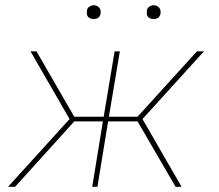

<svg xmlns="http://www.w3.org/2000/svg" viewBox="-20 -717 840 737"><path d="M677 0H654L508 -251H395L354 0H334L375 -251H265L38 0H11L247 -260L97 -520H120L265 -269H378L420 -520H440L398 -269H508L736 -520H763L527 -260ZM569 -644Q563 -644 557.5 -646Q552 -648 548 -652.5Q544 -657 543.5 -663.5Q543 -670 544 -676Q544 -681 546.5 -685Q549 -689 553 -691.5Q557 -694 561 -695.5Q565 -697 570 -697Q576 -697 581.5 -694.5Q587 -692 591 -687.5Q595 -683 596 -676.5Q597 -670 596 -664Q595 -659 592.5 -655Q590 -651 586.5 -648.5Q583 -646 578.5 -645Q574 -644 569 -644ZM339 -644Q333 -644 327.5 -646Q322 -648 318 -652.5Q314 -657 313.5 -663.5Q313 -670 314 -676Q314 -681 316.5 -685Q319 -689 323 -691.5Q327 -694 331 -695.5Q335 -697 340 -697Q346 -697 351.5 -694.5Q357 -692 361 -687.5Q365 -683 366 -676.5Q367 -670 366 -664Q365 -659 362.5 -655Q360 -651 356.5 -648.5Q353 -646 348.5 -645Q344 -644 339 -644Z"/></svg>

Font: Iosevka Aile Thin Oblique
Style: Regular
Weight: 100
Italic angle: -9°
Designer: Belleve Invis
Foundry: Belleve Invis
Version: Version 31.1.0; ttfautohint (v1.8.4)